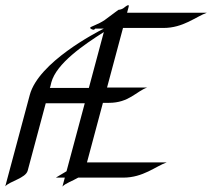

<svg xmlns="http://www.w3.org/2000/svg" viewBox="-40 -667 797 721"><path d="M441.8 -647.5C436.5 -647.5 427.9 -639.2 422 -635.3C414.9 -630.9 404.4 -629.9 404.4 -629.9L353.2 -591.8C329.2 -575.2 299.8 -567.4 298.6 -563C297.6 -559.1 308.2 -555.2 311.2 -555.2C314.6 -555.2 317.7 -559.6 317.7 -559.6H349.8C321.9 -545.6 104.7 -433.4 71.8 -310.5L-20.2 32.7C-3.9 13.7 56.4 2 63.9 -25.9L131.8 -279.3H278.3L209.8 -23.9L169.7 0H203.4L194.4 33.7C205 21.5 232.2 12.7 253.7 0H423.1C497.4 0 544.4 -42.5 585.9 -57.1H286.6L346.5 -280.8H369C444.2 -280.8 471.3 -323.7 512.8 -338.4H362L421.9 -562H573.7C648 -562 694.8 -604 736.5 -619.1H437.2C443.3 -642.1 445.7 -647.5 441.8 -647.5ZM293.7 -336.9H147.2C148.4 -337.9 151.8 -354 152.7 -357.4C171.9 -429 274.7 -498.8 349.9 -546.6Z"/></svg>

Font: Pierce
Style: Oblique
Weight: 400
Italic angle: -15°
Version: Version 0.2.0